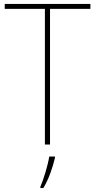

<svg xmlns="http://www.w3.org/2000/svg" viewBox="-20 -734 483 975"><path d="M234 0V-689H439V-714H4V-689H208V0ZM259 68V61H230C224 103 200 181 185 214V221H200C228 175 247 118 259 68Z"/></svg>

Font: Noto Sans Lao SemiCondensed Thin
Style: Regular
Weight: 100
Width: 4
Designer: Monotype Design Team
Foundry: Monotype Imaging Inc.
Version: Version 2.003